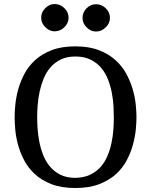

<svg xmlns="http://www.w3.org/2000/svg" viewBox="-20 -941 756 961"><path d="M663.1 -354Q663.1 -328.6 659.7 -292.7Q656.2 -256.8 645.5 -217.3Q634.8 -177.7 614.5 -138.9Q594.2 -100.1 560.3 -69.3Q526.4 -38.6 476.6 -19.3Q426.8 0 356.9 0Q286.6 0 236.8 -19.5Q187 -39.1 153.3 -70.6Q119.6 -102.1 99.6 -141.4Q79.6 -180.7 69.3 -220Q59.1 -259.3 56.2 -294.7Q53.2 -330.1 53.2 -354Q53.2 -379.9 56.6 -416.3Q60.1 -452.6 70.8 -492.2Q81.5 -531.7 101.8 -570.6Q122.1 -609.4 155.8 -640.1Q189.5 -670.9 238.8 -689.9Q288.1 -709 356.9 -709Q425.8 -709 475.3 -689.7Q524.9 -670.4 559.1 -639.2Q593.3 -607.9 613.8 -568.8Q634.3 -529.8 645.3 -490.5Q656.2 -451.2 659.7 -415Q663.1 -378.9 663.1 -354ZM356.9 -658.2Q314.5 -658.2 283.9 -643.1Q253.4 -627.9 232.2 -603.3Q210.9 -578.6 198 -546.6Q185.1 -514.6 178 -481Q170.9 -447.3 168.5 -414.1Q166 -380.9 166 -354Q166 -331.1 168 -299.6Q169.9 -268.1 176.3 -234.4Q182.6 -200.7 195.1 -167.7Q207.5 -134.8 228.8 -108.9Q250 -83 281.2 -66.9Q312.5 -50.8 356.9 -50.8Q399.9 -51.8 430.9 -66.4Q461.9 -81.1 483.2 -105Q504.4 -128.9 517.6 -159.9Q530.8 -190.9 537.8 -224.4Q544.9 -257.8 547.4 -291.3Q549.8 -324.7 549.8 -354Q549.8 -377.4 548.1 -409.2Q546.4 -440.9 540 -474.9Q533.7 -508.8 521.2 -541.5Q508.8 -574.2 487.3 -600.3Q465.8 -626.5 433.8 -642.3Q401.9 -658.2 356.9 -658.2ZM393.1 -851.1Q393.1 -879.4 413.3 -899.7Q433.6 -919.9 460.9 -919.9Q488.3 -919.9 509.3 -899.7Q530.3 -879.4 530.3 -851.1Q530.3 -824.7 509 -804Q487.8 -783.2 460.9 -783.2Q434.1 -783.2 413.6 -804Q393.1 -824.7 393.1 -851.1ZM186 -852.1Q186 -879.4 206.5 -900.1Q227.1 -920.9 252.9 -920.9Q281.2 -920.9 302.2 -900.4Q323.2 -879.9 323.2 -852.1Q323.2 -825.2 302.2 -804.7Q281.2 -784.2 252.9 -784.2Q227.5 -784.2 206.8 -804.9Q186 -825.7 186 -852.1Z"/></svg>

Font: Marmelad
Style: Regular
Weight: 400
Designer: Manvel Shmavonyan
Foundry: Cyreal (www.cyreal.org)
Version: Version 1.000